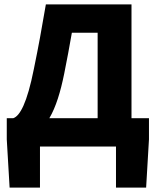

<svg xmlns="http://www.w3.org/2000/svg" viewBox="-20 -671 714 879"><path d="M274 -334C289 -410 296 -446 309 -521H427V-130H206C236 -181 257 -250 274 -334ZM163 0H511V188H649L662 -33V-130H582V-651H190C169 -529 158 -467 135 -355C104 -199 71 -140 41 -130H11V-33L24 188H163Z"/></svg>

Font: DAIFUKU Sans
Style: Bold
Weight: 700
Designer: Original font ‘Source Han Sans JP’ : Paul D. Hunt
Foundry: Daifuku
Version: Version 1.000